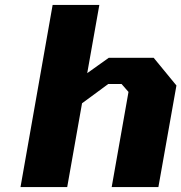

<svg xmlns="http://www.w3.org/2000/svg" viewBox="-20 -757 734 777"><path d="M63 0 193 -737H382L333 -461L420 -523H602L694 -411L621 0H432L500 -385L472 -417H418L312 -339L252 0Z"/></svg>

Font: Tomorrow
Style: Bold Italic
Weight: 700
Italic angle: -10°
Designer: Tony de Marco, Monica Rizzolli
Foundry: Just in Type
Version: Version 2.002